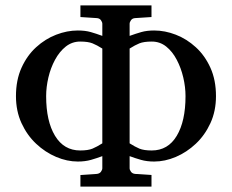

<svg xmlns="http://www.w3.org/2000/svg" viewBox="-20 -691 859 711"><path d="M779.8 -335Q779.8 -279.8 759.3 -235.1Q738.8 -190.4 705.1 -158.7Q671.4 -127 631.1 -109.9Q590.8 -92.8 550.8 -92.8Q523.9 -92.8 502.4 -98.9Q481 -105 460 -112.8V-67.9Q460 -62 465.1 -54.9Q470.2 -47.9 481 -46.9L541 -43V0H277.8V-43L337.9 -46.9Q348.6 -47.9 353.8 -54.9Q358.9 -62 358.9 -67.9V-112.8Q337.9 -105 316.7 -98.9Q295.4 -92.8 268.1 -92.8Q228.5 -92.8 188 -109.9Q147.5 -127 113.8 -158.7Q80.1 -190.4 59.6 -235.1Q39.1 -279.8 39.1 -335Q39.1 -394.5 59.6 -439.9Q80.1 -485.4 113.8 -516.1Q147.5 -546.9 188 -562.5Q228.5 -578.1 268.1 -578.1Q295.4 -578.1 315.9 -572.3Q336.4 -566.4 358.9 -558.1V-603Q358.9 -608.9 353.8 -616.2Q348.6 -623.5 337.9 -624L277.8 -627.9V-670.9H541V-627.9L481 -624Q470.2 -623.5 465.1 -616.2Q460 -608.9 460 -603V-558.1Q482.9 -566.4 503.4 -572.3Q523.9 -578.1 550.8 -578.1Q590.8 -578.1 631.1 -562.5Q671.4 -546.9 705.1 -516.1Q738.8 -485.4 759.3 -439.9Q779.8 -394.5 779.8 -335ZM667 -335Q667 -368.7 658.7 -404.1Q650.4 -439.5 634.5 -469.7Q618.7 -500 595.5 -518.6Q572.3 -537.1 542 -537.1Q512.7 -537.1 496.3 -530.5Q480 -523.9 460 -511.2V-160.2Q480 -147.5 496.3 -140.6Q512.7 -133.8 542 -133.8Q602.1 -133.8 634.5 -188Q667 -242.2 667 -335ZM358.9 -160.2V-511.2Q338.9 -523.9 322.5 -530.5Q306.2 -537.1 276.9 -537.1Q247.1 -537.1 223.6 -518.6Q200.2 -500 183.8 -469.7Q167.5 -439.5 159.2 -404.1Q150.9 -368.7 150.9 -335Q150.9 -242.2 183.8 -188Q216.8 -133.8 276.9 -133.8Q306.2 -133.8 322.5 -140.6Q338.9 -147.5 358.9 -160.2Z"/></svg>

Font: Charis
Style: Regular
Weight: 400
Designer: Walt Agee, Miriam Martin, Annie Olsen, Victor Gaultney, Lorna Priest, Alan Ward, Bob Hallissy, Martin Hosken, Sharon Cor
Foundry: SIL Global
Version: Version 7.000